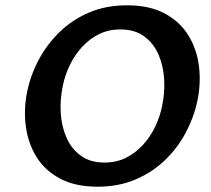

<svg xmlns="http://www.w3.org/2000/svg" viewBox="-20 -691 797 724"><path d="M348 13Q263 13 205.5 -18Q148 -49 116.5 -101Q85 -153 77 -217.5Q69 -282 83 -348Q96 -410 127 -467.5Q158 -525 205.5 -571Q253 -617 316.5 -644Q380 -671 459 -671Q544 -671 601.5 -640Q659 -609 691 -556.5Q723 -504 730.5 -439.5Q738 -375 724 -309Q711 -248 680 -190Q649 -132 601.5 -86.5Q554 -41 490.5 -14Q427 13 348 13ZM374 -78Q419 -78 455 -96Q491 -114 518.5 -144Q546 -174 564.5 -212Q583 -250 591 -290Q602 -341 599 -392Q596 -443 577.5 -485.5Q559 -528 523.5 -554Q488 -580 434 -580Q389 -580 353 -562Q317 -544 289.5 -514Q262 -484 243.5 -446Q225 -408 217 -368Q206 -317 209 -266Q212 -215 230.5 -172.5Q249 -130 284.5 -104Q320 -78 374 -78Z"/></svg>

Font: Ysabeau Office
Style: Bold Italic
Weight: 700
Italic angle: -12°
Designer: Christian Thalmann (Catharsis Fonts)
Version: Version 2.001;gftools[0.9.30]; featfreeze: tnum,lnum,ss02